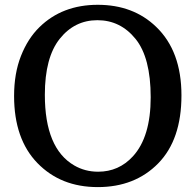

<svg xmlns="http://www.w3.org/2000/svg" viewBox="-20 -762 807 792"><path d="M38.1 -366.2Q38.1 -459 66.4 -531Q94.7 -603 142.6 -649.9Q236.8 -742.2 383.3 -742.2Q529.8 -742.2 624 -651.4Q728.5 -551.3 728.5 -368.7Q728.5 -186 632.6 -88.1Q536.6 9.8 383.3 9.8Q230.5 9.8 134.3 -89.4Q38.1 -188.5 38.1 -366.2ZM384.8 -53.7Q470.2 -53.7 528.3 -117.2Q601.6 -197.3 601.6 -360.8Q601.6 -524.4 539.1 -601.6Q476.6 -678.7 381.8 -678.7Q287.6 -678.7 226.3 -601.8Q165 -524.9 165 -371.1Q165 -149.9 286.1 -79.6Q330.6 -53.7 384.8 -53.7Z"/></svg>

Font: Arbutus Slab
Style: Regular
Weight: 400
Version: Version 1.002; ttfautohint (v0.92) -l 10 -r 16 -G 200 -x 7 -